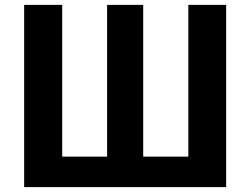

<svg xmlns="http://www.w3.org/2000/svg" viewBox="-20 -767 1026 787"><path d="M907 -747H752V-125H567V-747H419V-125H235V-747H79V0H907Z"/></svg>

Font: Glow Sans SC Normal
Style: Bold
Weight: 700
Designer: Ryoko NISHIZUKA (kana, bopomofo & ideographs); Paul D. Hunt (Latin, Greek & Cyrillic); Sandoll Communications, Soo-young
Version: Version 0.93